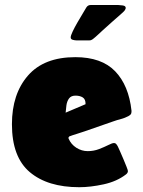

<svg xmlns="http://www.w3.org/2000/svg" viewBox="-20 -742 580 777"><path d="M300.8 15.6Q172.9 15.6 100.6 -45.4Q28.3 -106.4 28.3 -239.3Q28.3 -361.8 93.3 -436.3Q158.2 -510.7 284.7 -510.7Q391.1 -510.7 446 -453.6Q501 -396.5 512.2 -293.9V-291Q512.2 -283.2 509.3 -279.5Q506.3 -275.9 499.5 -272Q485.8 -264.6 469.2 -260.3Q452.6 -255.9 437.5 -250.5L322.3 -210.4Q307.1 -205.1 291.5 -200.4Q275.9 -195.8 260.3 -189.9L256.8 -184.6Q257.3 -183.6 257.3 -182.6Q257.3 -181.6 257.8 -180.7Q267.6 -157.7 289.1 -144Q310.5 -130.4 335 -130.4Q359.4 -130.4 380.9 -138.7Q402.3 -147 418.2 -155Q434.1 -163.1 440.9 -163.1Q447.3 -163.1 450.9 -158.4Q454.6 -153.8 457 -148.9Q459.5 -144 465.8 -129.6Q472.2 -115.2 479.5 -97.9Q486.8 -80.6 492.2 -66.9Q497.6 -53.2 497.6 -49.8Q497.6 -42 489.7 -36.1Q453.1 -7.8 399.7 3.9Q346.2 15.6 300.8 15.6ZM245.6 -286.1Q265.6 -294.4 285.9 -303.2Q306.2 -312 326.2 -320.3Q326.7 -340.3 314.9 -347.7Q303.2 -355 285.6 -355Q267.6 -355 259.3 -343.5Q251 -332 248.8 -315.9Q246.6 -299.8 245.6 -286.1ZM458.5 -721.7Q464.4 -721.7 476.6 -720Q488.8 -718.3 488.8 -710Q488.8 -708 488.3 -707Q486.3 -700.7 481.2 -695.8Q476.1 -690.9 471.2 -686.5Q452.6 -669.9 433.8 -653.6Q415 -637.2 396.5 -620.1Q386.2 -610.8 376.2 -601.3Q366.2 -591.8 355.5 -583.5Q349.1 -578.6 342.3 -578.6H288.6Q283.2 -578.6 274.7 -580.8Q266.1 -583 266.1 -590.8Q266.1 -597.7 273.9 -614.3Q281.7 -630.9 293 -650.4Q304.2 -669.9 314.5 -686.8Q324.7 -703.6 329.1 -711.4Q335.4 -721.7 346.7 -721.7Z"/></svg>

Font: Belanosima
Style: Bold
Weight: 700
Designer: The DocRepair Project, Santiago Orozco
Foundry: Google
Version: Version 2.000